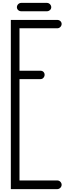

<svg xmlns="http://www.w3.org/2000/svg" viewBox="-20 -1308 502 1330"><path d="M127 -1288C111 -1288 97 -1274 97 -1258C97 -1242 111 -1230 127 -1230H303H305C321 -1230 335 -1242 335 -1258C335 -1274 321 -1288 305 -1288H303ZM55 -1170V-794V-790V-784V2H377C393 2 407 -12 407 -28C407 -44 393 -58 377 -58H115V-760H261C277 -760 289 -774 289 -790C289 -806 277 -818 261 -818H115V-1112H377C393 -1112 407 -1126 407 -1142C407 -1158 393 -1170 377 -1170Z"/></svg>

Font: bauhaus_2017
Style: _regular
Weight: 400
Version: Version 1.0